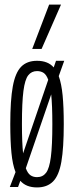

<svg xmlns="http://www.w3.org/2000/svg" viewBox="-20 -810 325 840"><path d="M23 8 48 -57Q35 -90 30 -141.5Q25 -193 25 -267Q25 -372 36 -432Q47 -492 72.5 -518Q98 -544 142 -544Q190 -544 215 -515L225 -544H261L237 -477Q249 -444 254 -392.5Q259 -341 259 -267Q259 -163 248.5 -102.5Q238 -42 212 -16Q186 10 142 10Q94 10 69 -19L59 8ZM76 -267Q76 -186 81 -139L191 -461Q183 -483 171 -491Q159 -499 142 -499Q118 -499 103.5 -480.5Q89 -462 82.5 -412Q76 -362 76 -267ZM142 -35Q167 -35 181.5 -54Q196 -73 202.5 -123Q209 -173 209 -267Q209 -349 204 -397L93 -74Q101 -52 113 -43.5Q125 -35 142 -35ZM121 -596 195 -790H247L162 -596Z"/></svg>

Font: Georama Extra Condensed Light
Style: Regular
Weight: 300
Width: 2
Designer: Jean-Baptiste Levee
Foundry: Production Type
Version: Version 1.000